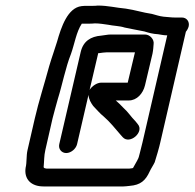

<svg xmlns="http://www.w3.org/2000/svg" viewBox="-20 -663 699 690"><path d="M452 -58C447 -57 442 -57 439 -57H151C145 -57 135 -58 137 -65C139 -84 138 -103 143 -124L169 -238C175 -263 181 -281 188 -308C203 -355 216 -422 235 -469C248 -505 254 -548 274 -578H298C305 -578 314 -578 321 -579C338 -579 354 -576 369 -574C387 -570 410 -570 428 -564C450 -560 475 -554 499 -550C515 -545 529 -541 548 -540C562 -538 568 -536 581 -536L492 -151C490 -142 487 -130 483 -115C480 -103 478 -95 476 -92C472 -83 463 -69 459 -61C459 -59 455 -58 452 -58ZM634 -600H610C594 -600 585 -602 568 -603C551 -605 542 -609 526 -613C492 -618 466 -627 432 -632C397 -635 369 -643 331 -643C325 -642 319 -642 313 -642H294C287 -642 280 -642 273 -641C223 -635 200 -566 185 -513C176 -483 167 -460 157 -426C140 -363 119 -298 105 -237L79 -124C74 -103 77 -80 72 -60C66 -19 92 7 136 7H424C429 7 437 6 446 5C485 2 503 -14 518 -47C522 -56 532 -71 536 -80C540 -92 553 -136 556 -151L648 -549C653 -555 656 -561 658 -568C662 -585 651 -600 634 -600ZM257 -145 298 -322C299 -306 307 -293 315 -282C327 -270 339 -255 353 -244C376 -224 393 -202 413 -179L421 -170C446 -142 500 -189 475 -217L467 -227C450 -244 441 -260 423 -276C414 -286 405 -294 396 -302H443C472 -302 494 -327 501 -356L528 -470C531 -485 531 -493 532 -504C535 -521 519 -539 501 -539H378C366 -539 356 -536 344 -535C306 -532 279 -515 270 -476L193 -145C189 -128 201 -113 218 -113C235 -113 253 -128 257 -145ZM364 -475H465L439 -366H344C328 -366 310 -353 302 -340L333 -472H336C345 -473 355 -475 364 -475Z"/></svg>

Font: Electronic
Style: SeBdIt
Weight: 600
Version: Version 1.011